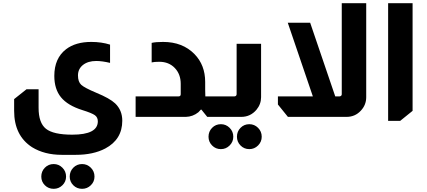

<svg xmlns="http://www.w3.org/2000/svg" viewBox="-20 -736 2687 1209"><path d="M223 -57Q223 38 269.5 75Q316 112 435 112Q596 112 596 28Q596 3 577.5 -10.5Q559 -24 498 -43Q406 -72 364 -123.5Q322 -175 322 -258Q322 -369 396 -426Q456 -472 555 -472Q619 -472 673 -455V-340Q623 -352 586 -352Q534 -352 502.5 -327Q471 -302 471 -261Q471 -221 491.5 -202Q512 -183 586 -152Q671 -117 705 -85Q750 -42 750 24Q750 142 643 199Q567 239 457 239H369Q260 239 182 191Q69 118 69 -38V-112L147 -174H223ZM318 297Q350 297 373 320Q396 343 396 376Q396 408 373 430.5Q350 453 318 453Q285 453 262.5 430.5Q240 408 240 376Q240 343 262.5 320Q285 297 318 297ZM497 297Q529 297 552 320Q575 343 575 376Q575 408 552 430.5Q529 453 497 453Q464 453 441.5 430.5Q419 408 419 376Q419 343 441.5 320Q464 297 497 297Z M935 -466Q961 -472 1007 -472Q1130 -472 1205 -395Q1272 -326 1272 -220V-171Q1272 -143 1273 -129H1298V0H1285L1248 -46H1245Q1236 -36 1229 -29Q1194 -1 1150 0H834V-129H1104Q1118 -129 1118 -143V-208Q1118 -269 1080.5 -308Q1043 -347 983 -347Q952 -347 935 -343Z M1624 -460V-124Q1624 -80 1595 -45Q1557 0 1499 0H1290V-129H1455Q1461 -129 1465 -132Q1470 -136 1470 -143V-460ZM1371 46Q1403 46 1426 69Q1449 92 1449 125Q1449 157 1426 180Q1403 203 1371 203Q1338 203 1315.5 180Q1293 157 1293 125Q1293 92 1315.5 69Q1338 46 1371 46ZM1550 46Q1582 46 1605 69Q1628 92 1628 125Q1628 157 1605 180Q1582 203 1550 203Q1517 203 1494.5 180Q1472 157 1472 125Q1472 92 1494.5 69Q1517 46 1550 46Z M2286 -716V-124Q2286 -75 2252 -39Q2216 0 2162 0H1793L1730 -78V-129H1950L1792 -593H1933L2091 -129H2118Q2124 -129 2129 -134Q2132 -137 2132 -143V-716Z M2578 -716V-38L2500 25H2424V-716Z"/></svg>

Font: Almarai ExtraBold
Style: Regular
Weight: 800
Designer: Boutros International 2019
Foundry: Created by Boutros International 2019
Version: Version 1.10